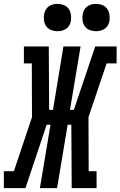

<svg xmlns="http://www.w3.org/2000/svg" viewBox="-58 -976 625 996"><path d="M-38 0V-88H14L108 -368L107 -647H66V-735H195L197 -406H217L271 -735H360L305 -406H325L436 -735H547V-647H495L401 -368L402 -88H443V0H314L312 -329H293L238 0H149L204 -329H184L74 0ZM440 -814Q423 -814 407.5 -820Q392 -826 382.5 -839Q373 -852 370.5 -868.5Q368 -885 371 -902Q373 -914 379 -925Q385 -936 395 -943Q405 -950 417 -953Q429 -956 440 -956Q457 -956 472.5 -950Q488 -944 497.5 -931Q507 -918 509.5 -901.5Q512 -885 510 -868Q508 -856 502 -845Q496 -834 485.5 -827Q475 -820 463.5 -817Q452 -814 440 -814ZM240 -814Q223 -814 207.5 -820Q192 -826 182.5 -839Q173 -852 170.5 -868.5Q168 -885 171 -902Q173 -914 179 -925Q185 -936 195 -943Q205 -950 217 -953Q229 -956 240 -956Q257 -956 272.5 -950Q288 -944 297.5 -931Q307 -918 309.5 -901.5Q312 -885 310 -868Q308 -856 302 -845Q296 -834 285.5 -827Q275 -820 263.5 -817Q252 -814 240 -814Z"/></svg>

Font: Iosevka Curly Slab SmBdObl
Style: Regular
Weight: 600
Italic angle: -9°
Monospace: yes
Designer: Belleve Invis
Foundry: Belleve Invis
Version: Version 11.0.0; ttfautohint (v1.8.3)